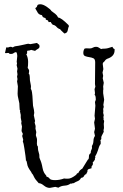

<svg xmlns="http://www.w3.org/2000/svg" viewBox="-20 -996 588 917"><path d="M472.7 -550.8 477.5 -519.5 473.6 -495.1 475.6 -485.4 472.7 -475.6 473.6 -465.8 472.7 -457 475.6 -445.3 473.6 -435.5Q473.6 -433.6 474.6 -433.6Q475.6 -433.6 475.6 -431.6Q475.6 -429.7 474.6 -429.7Q473.6 -429.7 473.6 -427.7L477.5 -418L475.6 -404.3L476.6 -386.7Q476.6 -377 473.6 -375Q473.6 -373 474.6 -373Q475.6 -373 475.6 -369.1Q475.6 -365.2 471.2 -357.9Q466.8 -350.6 464.8 -345.2Q462.9 -339.8 463.9 -335Q464.8 -330.1 459 -326.2Q460.9 -324.2 460.9 -318.4V-308.6Q456.1 -302.7 453.1 -294.9Q441.4 -255.9 433.6 -249Q435.5 -249 435.5 -246.1Q435.5 -243.2 434.1 -241.2Q432.6 -239.3 433.6 -234.4Q427.7 -223.6 422.9 -220.7L423.8 -213.9Q423.8 -208 419.9 -204.6Q416 -201.2 417 -192.4Q412.1 -190.4 407.2 -189.5Q397.5 -187.5 397.5 -179.7Q398.4 -174.8 395.5 -171.9Q392.6 -168.9 392.6 -167L393.6 -165Q384.8 -163.1 381.3 -155.3Q377.9 -147.5 367.2 -146.5Q361.3 -134.8 351.1 -130.9Q340.8 -127 332 -121.1H330.1Q326.2 -121.1 323.7 -119.6Q321.3 -118.2 316.4 -119.1Q305.7 -110.4 288.6 -109.4Q271.5 -108.4 258.8 -99.6L244.1 -103.5L217.8 -98.6Q203.1 -98.6 189.5 -109.9Q175.8 -121.1 165 -121.1Q147.5 -139.6 142.1 -151.9Q136.7 -164.1 134.3 -165.5Q131.8 -167 128.9 -174.8Q111.3 -198.2 109.9 -212.4Q108.4 -226.6 103.5 -230.5V-235.4Q103.5 -239.3 101.6 -252Q99.6 -264.6 96.2 -288.6Q92.8 -312.5 88.9 -321.3Q90.8 -325.2 90.8 -329.1L85.9 -346.7L88.9 -355.5Q88.9 -359.4 85.9 -363.3Q83 -367.2 83 -373L85 -391.6L81.1 -409.2L83 -413.1L79.1 -433.6V-447.3L75.2 -464.8Q77.1 -464.8 77.1 -467.8Q73.2 -467.8 73.2 -484.4L72.3 -502.9Q71.3 -510.7 68.8 -519Q66.4 -527.3 64.9 -537.6Q63.5 -547.9 64.5 -560.1Q65.4 -572.3 65.4 -584L61.5 -607.4L63.5 -618.2L61.5 -629.9L63.5 -640.6L61.5 -655.3L63.5 -668L59.6 -684.6L61.5 -695.3Q61.5 -697.3 60.5 -697.3Q59.6 -697.3 59.6 -699.2L62.5 -728.5Q62.5 -740.2 57.6 -747.1Q50.8 -747.1 45.9 -742.7Q41 -738.3 32.7 -738.3Q24.4 -738.3 23.9 -740.7Q23.4 -743.2 18.6 -743.2L8.8 -742.2Q4.9 -742.2 3.9 -743.2L9.8 -769.5H13.7Q18.6 -768.6 22.5 -770.5Q26.4 -772.5 30.8 -772.5Q35.2 -772.5 41 -769.5Q46.9 -774.4 54.7 -775.4Q62.5 -776.4 67.9 -777.3Q73.2 -778.3 80.1 -779.8Q86.9 -781.2 93.8 -782.7Q100.6 -784.2 106.4 -785.6Q112.3 -787.1 114.3 -787.1L125 -785.2L157.2 -791Q160.2 -786.1 164.6 -784.2Q168.9 -782.2 168.9 -774.4Q168.9 -766.6 160.6 -762.2Q152.3 -757.8 147.5 -752.9L128.9 -757.8Q121.1 -753.9 111.3 -753.9Q108.4 -752 109.4 -745.6Q110.4 -739.3 105.5 -737.3Q114.3 -719.7 114.3 -700.7Q114.3 -681.6 112.3 -671.9Q119.1 -663.1 119.1 -657.2Q119.1 -651.4 117.2 -644.5Q122.1 -639.6 122.1 -629.9Q122.1 -620.1 123 -611.8Q124 -603.5 126 -595.7Q127.9 -587.9 127.9 -581.5Q127.9 -575.2 127 -572.3Q131.8 -564.5 132.8 -555.2Q133.8 -545.9 134.8 -538.1L137.7 -491.2Q143.6 -467.8 143.6 -457L141.6 -445.3L147.5 -418L145.5 -411.1Q145.5 -408.2 147 -404.8Q148.4 -401.4 149.4 -397Q150.4 -392.6 149.9 -389.2Q149.4 -385.7 149.4 -381.8L153.3 -365.2L151.4 -351.6Q151.4 -347.7 152.8 -344.7Q154.3 -341.8 155.8 -335.9Q157.2 -330.1 156.7 -323.7Q156.2 -317.4 156.2 -309.1Q156.2 -300.8 161.1 -295.9V-289.1Q161.1 -279.3 165 -267.6Q168.9 -255.9 168 -250Q167 -244.1 170.9 -235.8Q174.8 -227.5 177.7 -217.8Q180.7 -208 183.1 -194.3Q185.5 -180.7 190.4 -171.9Q195.3 -163.1 198.7 -160.2Q202.1 -157.2 202.1 -152.3Q211.9 -150.4 216.8 -143.1Q221.7 -135.7 243.2 -135.7Q264.6 -135.7 286.1 -143.6Q289.1 -142.6 304.7 -142.6Q320.3 -142.6 343.8 -161.1Q345.7 -163.1 347.2 -166.5Q348.6 -169.9 353.5 -168.9Q360.4 -184.6 373 -190.4Q381.8 -204.1 391.6 -220.7Q401.4 -237.3 401.4 -234.4Q405.3 -239.3 404.8 -249Q404.3 -258.8 413.1 -264.6Q413.1 -275.4 417 -281.7Q420.9 -288.1 418.9 -298.8Q425.8 -308.6 426.3 -323.2Q426.8 -337.9 433.6 -346.7L429.7 -365.2L433.6 -380.9L429.7 -411.1L433.6 -428.7L431.6 -443.4L435.5 -491.2L433.6 -508.8L437.5 -519.5Q437.5 -541 431.6 -543Q433.6 -545.9 433.6 -551.8L431.6 -570.3L435.5 -582L433.6 -594.7L434.6 -698.2Q434.6 -713.9 425.8 -717.8Q417 -721.7 406.2 -723.1Q395.5 -724.6 386.7 -728Q377.9 -731.4 377.9 -743.2Q377.9 -754.9 383.8 -763.7Q389.6 -765.6 395.5 -765.1Q401.4 -764.6 409.2 -764.6Q417 -764.6 423.8 -768.6Q430.7 -772.5 438.5 -772.5Q446.3 -772.5 451.2 -769Q456.1 -765.6 462.9 -761.7Q465.8 -763.7 479.5 -763.7Q493.2 -763.7 516.6 -772.5Q519.5 -768.6 521 -765.6Q522.5 -762.7 527.3 -761.7V-755.9Q527.3 -729.5 499 -717.8Q486.3 -713.9 481.9 -707Q477.5 -700.2 472.7 -697.3Q470.7 -693.4 470.7 -690.4L473.6 -666L469.7 -649.4L472.7 -633.8L470.7 -622.1L475.6 -600.6L472.7 -583L473.6 -570.3L472.7 -564.5Q472.7 -557.6 472.7 -550.8ZM225.6 -943.4Q235.4 -936.5 244.1 -929.7Q252.9 -922.9 257.8 -912.1Q271.5 -912.1 307.6 -876Q307.6 -872.1 309.6 -872.1Q305.7 -864.3 303.7 -852.1Q301.8 -839.8 291 -836.9Q290 -835.9 288.6 -835.9Q287.1 -835.9 281.2 -841.8Q275.4 -847.7 272 -850.6Q268.6 -853.5 267.6 -856.4Q256.8 -859.4 250 -867.7Q243.2 -876 231.4 -877.9Q229.5 -881.8 226.6 -883.8Q223.6 -885.7 223.6 -890.6H211.9Q210.9 -898.4 206.5 -899.4Q202.1 -900.4 199.7 -902.3Q197.3 -904.3 198.2 -905.3Q200.2 -909.2 192.4 -911.1Q184.6 -913.1 183.1 -917.5Q181.6 -921.9 179.7 -923.8Q166 -925.8 160.2 -935.5Q154.3 -945.3 148.4 -956.1Q151.4 -958 150.9 -959Q150.4 -960 155.3 -961.9Q156.2 -963.9 158.2 -969.7Q160.2 -975.6 172.9 -975.6Q185.5 -975.6 203.6 -963.4Q221.7 -951.2 225.6 -943.4Z"/></svg>

Font: Mountains of Christmas
Style: Regular
Weight: 400
Designer: Crystal Kluge
Foundry: Font Diner, Inc DBA Tart Workshop
Version: Version 1.003